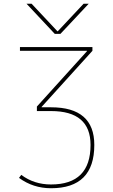

<svg xmlns="http://www.w3.org/2000/svg" viewBox="-20 -770 602 1020"><path d="M442 -498V-500H86V-520H471V-500L201 -202V-200H251Q481 -200 481 0Q481 230 251 230Q156 230 81 175L93 159Q161 210 251 210Q461 210 461 0Q461 -180 251 -180H176V-204ZM121 -750H148L285 -604H287L424 -750H451L301 -590H271Z"/></svg>

Font: M PLUS 1p Thin
Style: Regular
Weight: 250
Version: Version 1.062